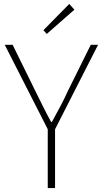

<svg xmlns="http://www.w3.org/2000/svg" viewBox="-20 -953 522 973"><path d="M222 0V-298L4 -726H44L159 -492Q179 -452 198 -413.5Q217 -375 239 -335H243Q265 -375 285.5 -413.5Q306 -452 324 -492L440 -726H477L259 -298V0ZM217 -781 200 -800 331 -933 357 -904Z"/></svg>

Font: Noto Sans HK Thin
Style: Regular
Weight: 100
Designer: Ryoko NISHIZUKA 西塚涼子 (kana, bopomofo & ideographs); Paul D. Hunt (Latin, Greek & Cyrillic); Sandoll Communications 산돌커뮤니
Foundry: Adobe
Version: Version 2.004-H2;hotconv 1.0.118;makeotfexe 2.5.65603